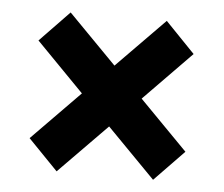

<svg xmlns="http://www.w3.org/2000/svg" viewBox="-39 -511 605 519"><g transform="rotate(5 263.0 -251.5)"><path d="M182.1 -251.5 52.7 -383.8 132.8 -466.8 263.2 -334 393.6 -466.8 473.6 -383.8 344.2 -251.5 474.6 -118.7 394 -35.6 263.2 -168.9 132.3 -35.6 51.8 -118.7Z"/></g></svg>

Font: Vazirmatn RD FD ExtraBold
Style: Regular
Weight: 800
Designer: Saber Rastikerdar
Foundry: Saber Rastikerdar
Version: Version 33.003